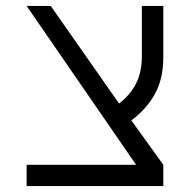

<svg xmlns="http://www.w3.org/2000/svg" viewBox="-20 -629 640 649"><path d="M70 -72H440L70 -609H151.5L382.5 -279Q420 -308 439.8 -346.5Q459.5 -385 459.5 -439V-609H532V-436Q532 -362.5 503.5 -311.2Q475 -260 424 -222L532 -72V0H70Z"/></svg>

Font: JuliaMono Light
Style: Regular
Weight: 300
Monospace: yes
Designer: cormullion
Foundry: corm
Version: Version 0.054; ttfautohint (v1.8.4)